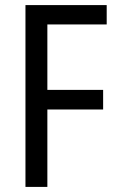

<svg xmlns="http://www.w3.org/2000/svg" viewBox="-20 -734 462 754"><path d="M166 0V-304H385V-381H166V-638H399V-714H80V0Z"/></svg>

Font: Noto Sans Myanmar UI Condensed
Style: Regular
Weight: 400
Width: 3
Designer: Monotype Design Team
Foundry: Monotype Imaging Inc.
Version: Version 2.103